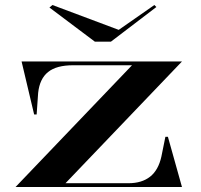

<svg xmlns="http://www.w3.org/2000/svg" viewBox="-20 -745 800 765"><path d="M42 0 506 -485H271Q205 -485 171.5 -458Q138 -431 132 -375L126 -289H116L66 -500H705L241 -15H492Q545 -15 578 -41Q611 -67 623 -121L639 -200H649L705 0ZM595 -725 603 -717 422 -579H358L177 -715L189 -725L453 -626Z"/></svg>

Font: Kalnia SemiExpanded
Style: Regular
Weight: 400
Width: 6
Designer: Frida Medrano
Foundry: Frida Medrano
Version: Version 1.105